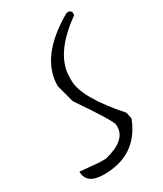

<svg xmlns="http://www.w3.org/2000/svg" viewBox="-183 -623 596 703"><g transform="rotate(-30 115.0 -271.5)"><path d="M232.9 -562 240.2 -554.2V-541Q111.8 -450.2 111.8 -352.1V-337.9Q111.8 -266.1 227.1 -136.2L232.9 -108.9Q184.1 19 43.9 19Q-29.8 19 -29.8 -35.2L50.8 -27.8H78.1Q172.9 -50.8 172.9 -108.9V-116.2Q172.9 -132.8 78.1 -271L58.1 -346.2Q58.1 -470.2 220.2 -562Z"/></g></svg>

Font: Loved by the King
Style: Regular
Weight: 400
Designer: Kimberly Geswein
Foundry: Kimberly Geswein
Version: Version 1.002 2006